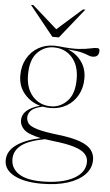

<svg xmlns="http://www.w3.org/2000/svg" viewBox="-63 -772 600 1045"><g transform="rotate(5 237.0 -250.0)"><path d="M216 -182Q194.5 -182 174.5 -186Q129.5 -176 112.8 -158.8Q96 -141.5 96 -120.5Q96 -101 108.2 -86.2Q120.5 -71.5 158.2 -60.5Q196 -49.5 272.5 -40.5Q349.5 -31.5 393 -15.2Q436.5 1 454.8 24.8Q473 48.5 473 79.5Q473 125.5 439.5 160Q406 194.5 345.8 213.5Q285.5 232.5 204 232.5Q109.5 232.5 54.5 203.2Q-0.5 174 -0.5 122.5Q-0.5 72.5 46.8 38Q94 3.5 179.5 -14.5Q111 -28.5 87.2 -50.8Q63.5 -73 63.5 -102.5Q63.5 -162.5 160 -189.5Q107 -204.5 72.8 -245.5Q38.5 -286.5 38.5 -345Q38.5 -397 60.8 -437Q83 -477 121.8 -499.5Q160.5 -522 210 -522Q223.5 -522 236 -520.5Q304.5 -513 343.8 -516Q383 -519 405 -524.2Q427 -529.5 443 -529.5Q456 -529.5 456 -515.5Q456 -480.5 421.5 -480.5Q408.5 -480.5 397.2 -485.8Q386 -491 361.2 -497.8Q336.5 -504.5 284 -508.5Q330 -490.5 358.8 -451.5Q387.5 -412.5 387.5 -359Q387.5 -307 365.2 -267Q343 -227 304.2 -204.5Q265.5 -182 216 -182ZM219 -191.5Q269.5 -191.5 307.8 -230.8Q346 -270 346 -351.5Q346 -426 307.2 -469.2Q268.5 -512.5 207 -512.5Q155.5 -512.5 117.8 -473.5Q80 -434.5 80 -352.5Q80 -278 118.8 -234.8Q157.5 -191.5 219 -191.5ZM35.5 112.5Q35.5 162.5 78 191.2Q120.5 220 205 220Q312.5 220 376.8 185.8Q441 151.5 441 92.5Q441 68 423.5 49Q406 30 363.8 16.8Q321.5 3.5 247.5 -4.5Q223.5 -7 202.5 -10.5Q113.5 6 74.5 36.5Q35.5 67 35.5 112.5ZM360 -732 229.5 -569H194L63 -732H76L211.5 -612L347 -732Z"/></g></svg>

Font: Newsreader Display ExtraLight
Style: Regular
Weight: 275
Designer: Hugues Gentile
Foundry: Production Type
Version: Version 1.001